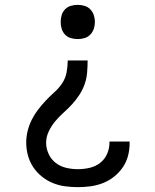

<svg xmlns="http://www.w3.org/2000/svg" viewBox="-20 -548 640 791"><path d="M300 -387Q286 -387 272 -391Q258 -395 248 -405.5Q238 -416 234 -429.5Q230 -443 230 -458Q230 -472 234 -485.5Q238 -499 248 -509.5Q258 -520 272 -524Q286 -528 300 -528Q314 -528 328 -524Q342 -520 352 -509.5Q362 -499 366.5 -485.5Q371 -472 371 -458Q371 -443 366.5 -429.5Q362 -416 352 -405.5Q342 -395 328 -391Q314 -387 300 -387ZM301 223Q275 223 248.5 219.5Q222 216 197.5 206Q173 196 152 179Q131 162 116.5 140Q102 118 95 92Q88 66 88 40Q88 15 94 -9Q100 -33 111 -55Q122 -77 137 -96.5Q152 -116 169 -134Q186 -152 204.5 -168.5Q223 -185 236.5 -205.5Q250 -226 254.5 -250.5Q259 -275 259 -299H341Q341 -275 339 -250Q337 -225 329 -202Q321 -179 307.5 -158Q294 -137 277.5 -119Q261 -101 242.5 -84.5Q224 -68 208 -49Q192 -30 181 -7Q170 16 170 40Q170 64 180.5 86.5Q191 109 210 123.5Q229 138 253 143.5Q277 149 301 149Q325 149 349 143.5Q373 138 392 123.5Q411 109 421 86.5Q431 64 431 40V35H514V43Q514 70 507 95.5Q500 121 485 142.5Q470 164 449 180.5Q428 197 403.5 206.5Q379 216 353 219.5Q327 223 301 223Z"/></svg>

Font: Iosevka Extended
Style: Regular
Weight: 400
Width: 7
Monospace: yes
Designer: Belleve Invis
Foundry: Belleve Invis
Version: Version 32.5.0; ttfautohint (v1.8.4)